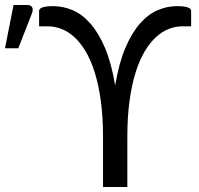

<svg xmlns="http://www.w3.org/2000/svg" viewBox="-145 -746 794 766"><path d="M11 -702.5Q11 -712 25.5 -716.8Q40 -721.5 67 -721.5Q106.5 -721.5 144.5 -705.5Q182.5 -689.5 215.2 -652.5Q248 -615.5 273.8 -555Q299.5 -494.5 314.5 -405Q329.5 -494.5 355.2 -555Q381 -615.5 413.8 -652.5Q446.5 -689.5 484.2 -705.5Q522 -721.5 561.5 -721.5Q588.5 -721.5 603 -716.8Q617.5 -712 617.5 -702.5V-641H582.5Q556 -641 529.5 -631Q503 -621 478.5 -599Q454 -577 433 -542.2Q412 -507.5 396.5 -458.5Q381 -409.5 372 -345.2Q363 -281 363 -199.5V0H266V-199.5Q266 -281 257 -345.2Q248 -409.5 232.5 -458.5Q217 -507.5 196 -542.2Q175 -577 150.5 -599Q126 -621 99.2 -631Q72.5 -641 46 -641H11ZM-125 -553.5 -91 -726H-35.5Q-22 -726 -17 -717.2Q-12 -708.5 -17 -694L-72 -553.5Z"/></svg>

Font: Lato 2
Style: Regular
Weight: 400
Designer: Lukasz Dziedzic with Adam Twardoch and Botio Nikoltchev
Foundry: tyPoland Lukasz Dziedzic
Version: Version 2.015; 2015-08-06; http://www.latofonts.com/